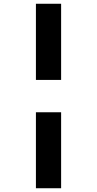

<svg xmlns="http://www.w3.org/2000/svg" viewBox="-20 -779 516 1021"><path d="M171 -759H305V-354H171ZM171 -182H305V222H171Z"/></svg>

Font: Noto Sans SemiCondensed Black
Style: Regular
Weight: 900
Width: 4
Designer: Monotype Design Team
Foundry: Monotype Imaging Inc.
Version: Version 2.013; ttfautohint (v1.8.4.7-5d5b)